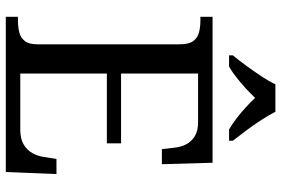

<svg xmlns="http://www.w3.org/2000/svg" viewBox="-174 -797 971 663"><g transform="rotate(90 311.5 -465.5)"><path d="M38 0V-42H51Q73 -42 91.5 -46.5Q110 -51 121.5 -65.5Q133 -80 133 -109V-600Q133 -632 122 -647Q111 -662 92.5 -667Q74 -672 51 -672H38V-714H542L547 -539H495L490 -582Q488 -604 478.5 -622.5Q469 -641 450.5 -652.5Q432 -664 402 -664H234V-398H475V-349H234V-50H427Q459 -50 478.5 -61.5Q498 -73 508.5 -91.5Q519 -110 522 -132L529 -175H581L574 0ZM171 -784Q187 -803 206 -829Q225 -855 243 -882Q261 -909 271 -931H366Q377 -909 394.5 -882Q412 -855 431.5 -829Q451 -803 466 -784V-771H427Q408 -782 388.5 -797Q369 -812 351 -828.5Q333 -845 318 -861Q303 -845 285 -828.5Q267 -812 248 -797Q229 -782 210 -771H171Z"/></g></svg>

Font: Noto Serif Hebrew
Style: Regular
Weight: 400
Designer: Monotype Design Team
Foundry: Monotype Imaging Inc.
Version: Version 2.003